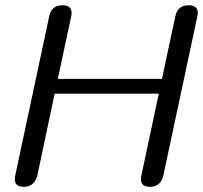

<svg xmlns="http://www.w3.org/2000/svg" viewBox="-20 -721 783 741"><path d="M708 -700.7Q743.2 -700.7 743.2 -671.4Q743.2 -665.5 741.7 -658.2L608.9 -36.6Q595.7 0 559.1 0Q523.9 0 523.9 -29.3Q523.9 -35.2 525.4 -42.5L592.8 -359.4H190.9L122.6 -36.6H122.1Q108.9 0 72.3 0Q37.1 0 37.1 -29.3Q37.1 -35.2 38.6 -42.5L169.9 -658.2Q178.7 -700.7 221.2 -700.7Q256.3 -700.7 256.3 -671.4Q256.3 -665.5 254.9 -658.2L203.1 -416.5H605L656.7 -658.2Q665.5 -700.7 708 -700.7Z"/></svg>

Font: inglobal
Style: Italic
Weight: 400
Italic angle: -12°
Designer: Andrey Kochetov, Denis Davydov, Evgeny Yurtaev
Foundry: inglobal
Version: Version 1.00 September 25, 2014, initial release